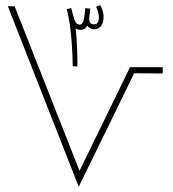

<svg xmlns="http://www.w3.org/2000/svg" viewBox="-20 -714 662 734"><path d="M276 -460C276 -483 276 -547 269 -605C274 -602 281 -600 288 -600C301 -600 309 -607 314 -616C319 -607 329 -602 341 -602C366 -602 376 -626 376 -649C376 -668 368 -686 363 -694L347 -688C352 -679 358 -664 358 -647C358 -626 349 -621 340 -621C328 -621 320 -627 321 -643L325 -681L306 -683C301 -626 295 -620 285 -620C274 -620 267 -627 261 -650L252 -684V-683L235 -679C255 -610 258 -483 258 -461ZM281 0 493 -434 602 -433V-457H477L284 -61L36 -690H10Z"/></svg>

Font: Noto Sans Arabic SemCond Thin
Style: Regular
Weight: 100
Width: 4
Designer: Monotype Design Team, Nadine Chahine, Nizar Qandah and Khaled Hosny
Foundry: Monotype Imaging Inc.
Version: Version 2.012